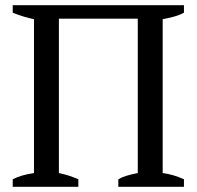

<svg xmlns="http://www.w3.org/2000/svg" viewBox="-20 -720 758 740"><path d="M282 0H29V-29Q44 -37 64 -43Q84 -49 111 -53V-646Q91 -650 70 -656.5Q49 -663 29 -671V-700H689V-671Q670 -661 649 -655.5Q628 -650 607 -646V-53Q647 -48 689 -29V0H436V-29Q458 -43 511 -53V-648H207V-53Q246 -45 282 -29Z"/></svg>

Font: PT Serif
Style: Regular
Weight: 400
Designer: A.Korolkova, O.Umpeleva, V.Yefimov
Foundry: ParaType Ltd
Version: Version 1.000W OFL; ttfautohint (v1.6)